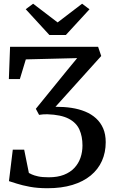

<svg xmlns="http://www.w3.org/2000/svg" viewBox="-20 -991 607 1018"><path d="M231.8 7Q179.2 7 138.4 -0.6Q97.5 -8.2 69.5 -17.3Q41.5 -26.3 27.5 -30.6L47.8 -197.4H108.2L133.1 -74Q137.4 -71.6 148.9 -66.1Q160.4 -60.7 182.1 -55.8Q203.8 -51 238.6 -51Q285.1 -51 318.9 -64.2Q352.6 -77.4 374.5 -100.8Q396.3 -124.2 406.8 -154.8Q417.3 -185.3 417.3 -219.6Q417.3 -267.8 401 -304.1Q384.7 -340.5 344.2 -361.6Q303.7 -382.7 231 -385.2Q219.4 -385.2 208.7 -384.6Q198 -384 187.2 -382L170 -414.1L335.9 -618.3L389.2 -682.9L116.9 -676.1L85.3 -571.7H27L33.4 -743H500.1L516.7 -694.1L274.2 -424.9Q296.2 -424.9 317.5 -423.5Q338.8 -422.2 358.9 -419.1Q398.7 -413 431.8 -399.4Q464.9 -385.8 489.3 -363.5Q513.6 -341.2 527.1 -310Q540.5 -278.8 540.5 -236.9Q540.5 -182.6 520.4 -137.7Q500.2 -92.8 460.9 -60.4Q421.5 -28 364 -10.5Q306.5 7 231.8 7ZM242 -805.3 116.4 -942.1 155.6 -971.3 285.5 -872.1 415.3 -971.3 454.5 -941.8 329 -805.3Z"/></svg>

Font: Merriweather Light
Style: Regular
Weight: 300
Version: Version 2.100